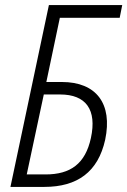

<svg xmlns="http://www.w3.org/2000/svg" viewBox="-20 -734 500 754"><path d="M21 0H154C284 0 365 -59 393 -185C423 -327 358 -412 223 -412H162L215 -664H450L460 -714H172ZM85 -49 152 -363H216C318 -363 361 -303 337 -192C315 -91 257 -49 159 -49Z"/></svg>

Font: Noto Sans Condensed Light
Style: Italic
Weight: 300
Width: 3
Italic angle: -12°
Designer: Monotype Design Team
Foundry: Monotype Imaging Inc.
Version: Version 2.013